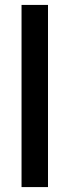

<svg xmlns="http://www.w3.org/2000/svg" viewBox="-20 -760 282 780"><path d="M175 -740V0H67.5V-740Z"/></svg>

Font: LatoLatin Semibold
Style: Regular
Weight: 600
Designer: Lukasz Dziedzic with Adam Twardoch and Botio Nikoltchev
Foundry: tyPoland Lukasz Dziedzic
Version: Version 2.015; 2015-08-06; http://www.latofonts.com/